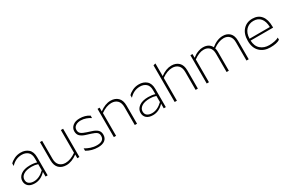

<svg xmlns="http://www.w3.org/2000/svg" viewBox="122 -1901 4648 3119"><g transform="rotate(-30 2445.5 -341.5)"><path d="M219 -26Q322 -26 417 -119V-234Q363 -252 303 -252Q202 -252 149 -216.5Q96 -181 96 -125Q96 -75 130.5 -50.5Q165 -26 219 -26ZM417 -344Q417 -424 372.5 -462Q328 -500 260 -500Q142 -500 58 -407V-454Q87 -487 142 -513.5Q197 -540 262 -540Q347 -540 403 -491.5Q459 -443 459 -340V0H420V-87Q331 10 216 10Q138 10 97 -26.5Q56 -63 56 -124Q56 -193 117.5 -239Q179 -285 289 -285Q363 -285 417 -267Z M1055 0H1016V-69Q910 10 809 10Q724 10 672.5 -39.5Q621 -89 621 -190V-530H662V-194Q662 -112 704.5 -70.5Q747 -29 815 -29Q909 -29 1013 -103V-530H1055Z M1441 -262Q1503 -243 1538.5 -211Q1574 -179 1574 -121Q1574 -55 1528.5 -19.5Q1483 16 1400 16Q1282 16 1185 -42V-88Q1224 -61 1282.5 -41.5Q1341 -22 1400 -22Q1533 -22 1533 -121Q1533 -166 1504 -189Q1475 -212 1413 -231L1323 -259Q1261 -278 1226 -310.5Q1191 -343 1191 -402Q1191 -462 1239 -502Q1287 -542 1367 -542Q1473 -542 1549 -491V-445Q1515 -469 1466 -486.5Q1417 -504 1367 -504Q1310 -504 1271 -477.5Q1232 -451 1232 -403Q1232 -357 1263 -333Q1294 -309 1358 -289Z M1941 -501Q1847 -501 1743 -427V0H1701V-530H1740V-460Q1847 -540 1948 -540Q2032 -540 2084 -490.5Q2136 -441 2136 -340V0H2094V-336Q2094 -419 2052 -460Q2010 -501 1941 -501Z M2436 -26Q2539 -26 2634 -119V-234Q2580 -252 2520 -252Q2419 -252 2366 -216.5Q2313 -181 2313 -125Q2313 -75 2347.5 -50.5Q2382 -26 2436 -26ZM2634 -344Q2634 -424 2589.5 -462Q2545 -500 2477 -500Q2359 -500 2275 -407V-454Q2304 -487 2359 -513.5Q2414 -540 2479 -540Q2564 -540 2620 -491.5Q2676 -443 2676 -340V0H2637V-87Q2548 10 2433 10Q2355 10 2314 -26.5Q2273 -63 2273 -124Q2273 -193 2334.5 -239Q2396 -285 2506 -285Q2580 -285 2634 -267Z M3082 -501Q2988 -501 2884 -427V0H2842V-688L2884 -699V-462Q2989 -540 3089 -540Q3173 -540 3225 -490.5Q3277 -441 3277 -340V0H3235V-336Q3235 -419 3193 -460Q3151 -501 3082 -501Z M3673 -501Q3586 -501 3485 -427V0H3443V-530H3482V-460Q3514 -484 3535.5 -497.5Q3557 -511 3598 -525.5Q3639 -540 3680 -540Q3794 -540 3838 -452Q3945 -540 4053 -540Q4133 -540 4182 -491.5Q4231 -443 4231 -346V0H4189V-343Q4189 -422 4149.5 -461.5Q4110 -501 4046 -501Q3954 -501 3848 -425Q3858 -396 3858 -355V0H3816V-343Q3816 -422 3776.5 -461.5Q3737 -501 3673 -501Z M4815 -29Q4757 10 4634 10Q4515 10 4441 -61Q4367 -132 4367 -265Q4367 -396 4434 -469Q4501 -542 4608 -542Q4715 -542 4773 -471Q4831 -400 4831 -268V-247H4409Q4413 -141 4476.5 -86Q4540 -31 4636 -31Q4687 -31 4738 -41.5Q4789 -52 4815 -69ZM4607 -502Q4522 -502 4467 -444.5Q4412 -387 4409 -282H4790Q4787 -389 4740 -445.5Q4693 -502 4607 -502Z"/></g></svg>

Font: Roundo Light
Style: Regular
Weight: 300
Designer: Namrata Goyal (Gurmukhi), Shiva Nallaperumal (Latin)
Foundry: Indian Type Foundry
Version: Version 1.000;PS 1.0;hotconv 1.0.88;makeotf.lib2.5.647800